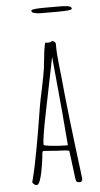

<svg xmlns="http://www.w3.org/2000/svg" viewBox="-58 -868 476 913"><g transform="rotate(-5 180.5 -411.5)"><path d="M297.9 -830.1Q286.6 -831.5 275.4 -831.8Q264.2 -832 247.1 -832H190.4Q127.4 -832 126.5 -823.7Q126.5 -820.3 128.9 -816.9Q131.8 -813 147.9 -809.6Q157.2 -807.6 179.7 -807.6H199.2H255.4Q318.4 -807.6 319.3 -815.9Q319.3 -821.8 314.5 -825.2Q309.6 -828.6 297.9 -830.1ZM162.6 -151.4Q188 -148.9 199.2 -148.9Q230.5 -148.9 248.5 -144L265.1 -13.2Q266.6 -2.4 268.6 2Q270.5 6.3 274.9 7.6Q279.3 8.8 290 8.8Q297.9 4.4 297.9 -5.9V-8.8Q254.4 -352.1 242.2 -493.2L236.3 -545.9Q232.4 -580.1 230.7 -603.8Q229 -627.4 229 -655.8Q229 -662.1 223.4 -666.5Q217.8 -670.9 210.9 -670.9Q205.1 -665 192.9 -665Q189 -665 186 -665.5L179.2 -666Q176.8 -661.6 172.9 -636.2Q170.4 -622.6 168 -595.7L166 -579.6L162.1 -543Q157.2 -511.2 144.5 -450.2Q131.3 -390.6 127 -362.8L116.2 -296.9L110.4 -261.7Q106.9 -239.3 103.5 -221.2L92.3 -159.2Q78.6 -82 62 -18.1L61 -15.1L60.1 -12.2Q60.1 -6.3 66.9 -0.7Q73.7 4.9 80.1 4.9Q87.9 4.9 95.2 -12.2Q101.6 -28.8 106.9 -54.2Q115.7 -100.6 118.2 -126L120.1 -146Q120.6 -146.5 120.6 -147.5Q120.6 -148.4 121.1 -149.4Q121.6 -151.9 123 -152.8Q124.5 -153.8 127.9 -153.8Q137.2 -153.8 162.6 -151.4ZM151.9 -329.1Q154.3 -338.9 206.1 -596.2Q236.8 -275.9 244.1 -170.9H233.9Q206.1 -170.9 167.5 -174.8Q128.9 -178.7 128.9 -183.6Q128.9 -215.3 151.9 -329.1Z"/></g></svg>

Font: Amatica SC
Style: Regular
Weight: 400
Version: Version 2.000